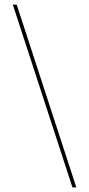

<svg xmlns="http://www.w3.org/2000/svg" viewBox="-20 -750 389 840"><path d="M53 -730 314 70H297L36 -730Z"/></svg>

Font: Work Sans Thin
Style: Regular
Weight: 260
Designer: Wei Huang
Foundry: Wei Huang
Version: Version 1.500